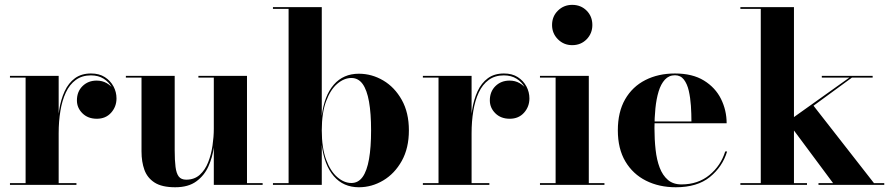

<svg xmlns="http://www.w3.org/2000/svg" viewBox="-20 -780 3762 810"><path d="M222.5 -218Q222.5 -269.5 229.5 -314.8Q236.5 -360 252.8 -395Q269 -430 296.2 -450Q323.5 -470 364 -470Q398.5 -470 422.2 -454.8Q446 -439.5 458.8 -415.5Q471.5 -391.5 471.5 -365Q471.5 -330 448.8 -304.5Q426 -279 388.5 -279Q351 -279 327.8 -302Q304.5 -325 304.5 -356.5Q304.5 -393.5 328.2 -416.8Q352 -440 387.5 -440Q411.5 -440 430.2 -429.2Q449 -418.5 459.8 -401.5Q470.5 -384.5 470.5 -365H463.5Q463.5 -389.5 451.5 -411.8Q439.5 -434 417.2 -448Q395 -462 363.5 -462Q326 -462 299.8 -442.8Q273.5 -423.5 257.8 -389.8Q242 -356 234.8 -312Q227.5 -268 227.5 -218ZM227.5 -460V-7.5H302.5V0H22V-7.5H88V-452.5H22V-460Z M719 10Q663 10 632.2 -9.8Q601.5 -29.5 589.2 -63.5Q577 -97.5 577 -141V-452.5H511V-460H717V-145.5Q717 -103.5 720.5 -76Q724 -48.5 734.2 -35.2Q744.5 -22 765.5 -22Q800 -22 822.8 -42.5Q845.5 -63 858.2 -95.5Q871 -128 876.5 -165.5Q882 -203 882 -237L888 -239Q888 -202.5 882.2 -159.5Q876.5 -116.5 859.2 -78Q842 -39.5 808.2 -14.8Q774.5 10 719 10ZM882 0V-452.5H817V-460H1022V-7.5H1088V0Z M1494 10Q1428.5 10 1388.2 -36.8Q1348 -83.5 1337.5 -168.5V0H1131.5V-7.5H1197.5V-742.5H1131.5V-750H1337.5V-291.5Q1348 -376.5 1388.2 -422.8Q1428.5 -469 1494 -469Q1548.5 -469 1596.8 -440.5Q1645 -412 1675 -358.5Q1705 -305 1705 -230Q1705 -155 1675 -101.2Q1645 -47.5 1596.8 -18.8Q1548.5 10 1494 10ZM1462.5 -8Q1491.5 -8 1509.8 -33.5Q1528 -59 1536.8 -108.8Q1545.5 -158.5 1545.5 -230Q1545.5 -301.5 1536.8 -351Q1528 -400.5 1509.8 -425.8Q1491.5 -451 1462.5 -451Q1431.5 -451 1402.8 -426.5Q1374 -402 1355.8 -353Q1337.5 -304 1337.5 -230Q1337.5 -156 1355.8 -106.8Q1374 -57.5 1402.8 -32.8Q1431.5 -8 1462.5 -8Z M1964.5 -218Q1964.5 -269.5 1971.5 -314.8Q1978.5 -360 1994.8 -395Q2011 -430 2038.2 -450Q2065.5 -470 2106 -470Q2140.5 -470 2164.2 -454.8Q2188 -439.5 2200.8 -415.5Q2213.5 -391.5 2213.5 -365Q2213.5 -330 2190.8 -304.5Q2168 -279 2130.5 -279Q2093 -279 2069.8 -302Q2046.5 -325 2046.5 -356.5Q2046.5 -393.5 2070.2 -416.8Q2094 -440 2129.5 -440Q2153.5 -440 2172.2 -429.2Q2191 -418.5 2201.8 -401.5Q2212.5 -384.5 2212.5 -365H2205.5Q2205.5 -389.5 2193.5 -411.8Q2181.5 -434 2159.2 -448Q2137 -462 2105.5 -462Q2068 -462 2041.8 -442.8Q2015.5 -423.5 1999.8 -389.8Q1984 -356 1976.8 -312Q1969.5 -268 1969.5 -218ZM1969.5 -460V-7.5H2044.5V0H1764V-7.5H1830V-452.5H1764V-460Z M2394 -589.5Q2358.5 -589.5 2333.8 -614.2Q2309 -639 2309 -674.5Q2309 -711 2333.8 -735.2Q2358.5 -759.5 2394 -759.5Q2430.5 -759.5 2454.8 -735.2Q2479 -711 2479 -674.5Q2479 -639 2454.8 -614.2Q2430.5 -589.5 2394 -589.5ZM2464 -460V-7.5H2530V0H2258V-7.5H2324V-452.5H2258V-460Z M2831 10Q2760.5 10 2705.2 -17.8Q2650 -45.5 2618.2 -99Q2586.5 -152.5 2586.5 -230Q2586.5 -307.5 2617.2 -361Q2648 -414.5 2702.5 -442.2Q2757 -470 2827.5 -470Q2901.5 -470 2949.8 -440.2Q2998 -410.5 3021.8 -362.5Q3045.5 -314.5 3045.5 -260H2653.5V-267.5H2897Q2897 -299.5 2894.8 -333.5Q2892.5 -367.5 2885.8 -397Q2879 -426.5 2865 -444.5Q2851 -462.5 2827.5 -462.5Q2802 -462.5 2785 -444Q2768 -425.5 2758.5 -394Q2749 -362.5 2745 -322.8Q2741 -283 2741 -240Q2741 -191.5 2745.8 -148.5Q2750.5 -105.5 2763 -72.8Q2775.5 -40 2797.8 -21Q2820 -2 2855 -2Q2924.5 -2 2972.8 -41.5Q3021 -81 3039.5 -141H3047.5Q3028 -76.5 2974.8 -33.2Q2921.5 10 2831 10Z M3103.5 0V-7.5H3189.5V-742.5H3103.5V-750H3329.5V-7.5H3384.5V0ZM3433 0V-7.5H3494.5L3302 -266.5L3563 -452.5H3447V-460H3661.5V-452.5H3574L3412 -334L3667 -7.5H3710.5V0Z"/></svg>

Font: Bodoni Moda 28pt
Style: Bold
Weight: 700
Designer: Owen Earl
Foundry: indestructible type
Version: Version 2.005